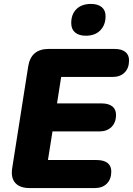

<svg xmlns="http://www.w3.org/2000/svg" viewBox="-20 -953 674 973"><path d="M130 0Q80 0 57 -26.5Q34 -53 42 -102L123 -617Q130 -661 156 -683Q182 -705 226 -705H560Q596 -705 615 -690Q634 -675 634 -647Q634 -608 611.5 -585.5Q589 -563 550 -563H290L269 -429H494Q530 -429 549 -414Q568 -399 568 -371Q568 -332 545 -309.5Q522 -287 484 -287H246L223 -142H470Q506 -142 525 -127Q544 -112 544 -84Q544 -45 521.5 -22.5Q499 0 461 0ZM415 -772Q380 -772 360.5 -788.5Q341 -805 341 -836Q341 -881 367.5 -907Q394 -933 441 -933Q476 -933 495.5 -917Q515 -901 515 -871Q515 -827 488.5 -799.5Q462 -772 415 -772Z"/></svg>

Font: Nunito ExtraLight Black
Style: Italic
Weight: 900
Italic angle: -9°
Version: Version 3.602